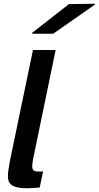

<svg xmlns="http://www.w3.org/2000/svg" viewBox="-20 -997 527 1025"><path d="M158 -154 277 -730H156L39 -167C29 -119 22 -79 22 -56C22 -12 50 8 123 8C143 8 174 6 192 4L210 -82C152 -78 144 -84 158 -154ZM151 -817H264L486 -972L487 -977L348 -975L152 -822Z"/></svg>

Font: Nacelle SemiBold
Style: Italic
Weight: 600
Italic angle: -12°
Designer: Sora Sagano
Foundry: Sora Sagano
Version: Version 1.000;FEAKit 1.0